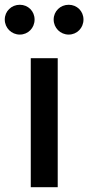

<svg xmlns="http://www.w3.org/2000/svg" viewBox="-76 -785 370 805"><path d="M53 0H166V-541H53ZM-56 -703C-56 -668 -28 -640 7 -640C42 -640 69 -668 69 -703C69 -738 42 -765 7 -765C-28 -765 -56 -738 -56 -703ZM149 -703C149 -668 177 -640 212 -640C247 -640 274 -668 274 -703C274 -738 247 -765 212 -765C177 -765 149 -738 149 -703Z"/></svg>

Font: Mluvka SemiBold
Style: Regular
Weight: 600
Designer: Modified by Jiří Krblich, Original typeface by Gumpita Rahayu
Foundry: Gumpita Rahayu & Jiří Krblich
Version: Version 2.000;Glyphs 3.1.1 (3134)